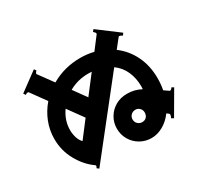

<svg xmlns="http://www.w3.org/2000/svg" viewBox="-163 -1019 1326 1256"><g transform="rotate(-30 500.0 -391.0)"><path d="M941 -202 839 -27 822 -37Q830 -50 830 -60Q830 -65 827 -68L811 -80Q778 -35 735 -11.5Q692 12 649 12Q603 12 564.5 -10Q526 -32 503.5 -70Q481 -108 481 -155Q481 -200 503.5 -238Q526 -276 564.5 -298Q603 -320 651 -320Q682 -320 707 -313.5Q732 -307 757 -294Q758 -301 758 -316Q758 -376 735.5 -427.5Q713 -479 667 -512L251 14L236 2Q241 -3 242.5 -9.5Q244 -16 239 -19Q177 -62 135 -137Q93 -212 93 -300Q93 -366 116.5 -426Q140 -486 183 -536L101 -649Q100 -652 95 -652Q84 -652 76 -644L65 -660L205 -763L216 -748Q211 -744 206.5 -737Q202 -730 205 -726L284 -618Q384 -676 504 -676Q557 -676 605 -664L676 -757Q677 -758 677 -761Q677 -766 672 -771.5Q667 -777 662 -781L674 -796L831 -678L820 -662Q814 -667 804.5 -670.5Q795 -674 792 -670L738 -602Q804 -553 840.5 -477.5Q877 -402 877 -309Q877 -264 869 -221L904 -197Q905 -196 907 -196Q911 -196 917 -201Q923 -206 925 -211ZM422 -426 525 -560Q516 -561 498 -561Q418 -561 352 -523ZM340 -320 256 -436Q211 -372 211 -300Q211 -271 219.5 -243Q228 -215 246 -197ZM692 -157Q692 -175 679 -188.5Q666 -202 648 -202Q627 -202 613.5 -188.5Q600 -175 600 -156Q600 -135 614 -122Q628 -109 647 -109Q668 -109 680 -122.5Q692 -136 692 -157Z"/></g></svg>

Font: Aoboshi One
Style: Regular
Weight: 400
Designer: IKIMOJI
Foundry: Natsumi Matsuba
Version: Version 1.000; ttfautohint (v1.8.3)